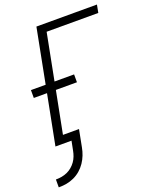

<svg xmlns="http://www.w3.org/2000/svg" viewBox="-165 -763 877 1079"><g transform="rotate(-20 273.0 -224.0)"><path d="M-4 222V175H-1Q15 175 31.5 172Q48 169 64 162Q80 155 93.5 143.5Q107 132 117 118Q127 104 133 88Q139 72 142 56L153 0H57L115 -298H36V-345H124L187 -670H549L540 -623H231L177 -345H294V-298H168L119 -47H215L195 56Q191 78 182.5 100Q174 122 160.5 142Q147 162 128.5 178Q110 194 88 204Q66 214 44 218Q22 222 0 222Z"/></g></svg>

Font: Lode Dark
Style: Italic
Weight: 400
Italic angle: -11°
Monospace: yes
Designer: Belleve Invis
Foundry: Belleve Invis
Version: Version 29.2.0; ttfautohint (v1.8.3)